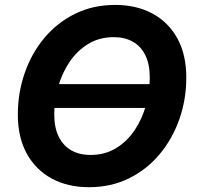

<svg xmlns="http://www.w3.org/2000/svg" viewBox="-20 -758 807 788"><path d="M643.6 -412.6 632.8 -314.9H162.1L173.3 -412.6ZM345.2 10.3Q258.3 10.3 192.6 -25.1Q127 -60.5 90.1 -127.2Q53.2 -193.8 53.2 -288.1Q53.2 -377 81.3 -458Q109.4 -539.1 161.9 -602.1Q214.4 -665 288.1 -701.4Q361.8 -737.8 453.1 -737.8Q539.6 -737.8 605.2 -702.6Q670.9 -667.5 707.8 -600.8Q744.6 -534.2 744.6 -439.5Q744.6 -350.1 716.3 -269.3Q688 -188.5 635.5 -125.5Q583 -62.5 509.5 -26.1Q436 10.3 345.2 10.3ZM351.6 -122.1Q411.1 -122.1 456.8 -150.1Q502.4 -178.2 533.2 -224.6Q564 -271 579.3 -327.1Q594.7 -383.3 594.7 -439Q594.7 -493.7 576.9 -530.5Q559.1 -567.4 525.9 -586.4Q492.7 -605.5 447.3 -605.5Q387.2 -605.5 341.6 -577.4Q295.9 -549.3 264.9 -502.9Q233.9 -456.5 218.3 -400.6Q202.6 -344.7 202.6 -288.6Q202.6 -234.4 220.9 -197.3Q239.3 -160.2 272.5 -141.1Q305.7 -122.1 351.6 -122.1Z"/></svg>

Font: Inter 17pt
Style: Bold Italic
Weight: 700
Italic angle: -9.3988°
Version: Version 4.001;git-66647c0bb